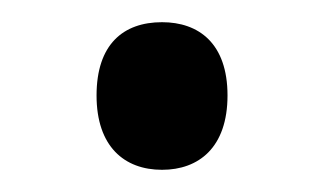

<svg xmlns="http://www.w3.org/2000/svg" viewBox="-20 -439 293 173"><path d="M67 -353C67 -307 92 -286 126 -286C159 -286 185 -306 185 -353C185 -400 159 -419 126 -419C91 -419 67 -399 67 -353Z"/></svg>

Font: Noto Sans Myanmar UI SemiCondensed
Style: Regular
Weight: 400
Width: 4
Designer: Monotype Design Team
Foundry: Monotype Imaging Inc.
Version: Version 2.103